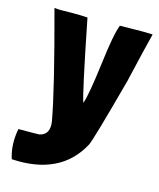

<svg xmlns="http://www.w3.org/2000/svg" viewBox="-104 -575 684 827"><g transform="rotate(15 238.0 -161.0)"><path d="M262 -137Q276 -175 294 -318Q311 -458 328 -499L397 -500Q441 -501 474 -499Q459 -442 421 -278Q345 5 332 30Q246 190 27 177Q7 116 21 44Q113 44 115 43Q160 33 152 -24Q128 -160 36 -500Q60 -497 112 -499Q162 -499 184 -497Q247 -178 262 -137Z"/></g></svg>

Font: Londrina Solid
Style: Regular
Weight: 400
Designer: Marcelo Magalhaes
Foundry: Marcelo Magalh„es
Version: Version 1.001 2011